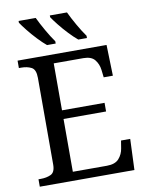

<svg xmlns="http://www.w3.org/2000/svg" viewBox="-99 -1001 822 1071"><g transform="rotate(-10 311.5 -465.5)"><path d="M38 0V-42H51Q84 -42 108.5 -53.5Q133 -65 133 -109V-600Q133 -647 109 -659.5Q85 -672 51 -672H38V-714H542L547 -539H495L490 -582Q486 -615 466.5 -639.5Q447 -664 402 -664H234V-398H475V-349H234V-50H427Q474 -50 495.5 -74.5Q517 -99 522 -132L529 -175H581L574 0ZM392 -771Q370 -789 343 -817.5Q316 -846 293 -875Q270 -904 259 -921V-931H356Q372 -897 396 -855Q420 -813 441 -784V-771ZM215 -771Q193 -789 166 -817.5Q139 -846 116 -875Q93 -904 82 -921V-931H179Q195 -897 219 -855Q243 -813 264 -784V-771Z"/></g></svg>

Font: NotoSerif-Regular
Style: Regular
Weight: 400
Designer: Monotype Design Team
Foundry: Monotype Imaging Inc.
Version: Version 2.007; ttfautohint (v1.8) -l 8 -r 50 -G 200 -x 14 -D